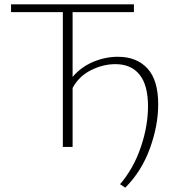

<svg xmlns="http://www.w3.org/2000/svg" viewBox="-20 -678 846 886"><path d="M524 -416Q611 -416 660.5 -362Q710 -308 710 -197Q710 -98 671.5 7.5Q633 113 558 188L534 172Q596 100 629.5 2Q663 -96 663 -188Q663 -285 624 -333.5Q585 -382 513 -382Q455 -382 399.5 -354Q344 -326 315 -272V0H270V-622H31V-658H598V-622H315V-323Q354 -369 410 -392.5Q466 -416 524 -416Z"/></svg>

Font: EauTest Light
Style: Regular
Weight: 300
Designer: Christian Thalmann (Catharsis Fonts)
Version: Version 0.001;PS 000.001;hotconv 1.0.88;makeotf.lib2.5.64775